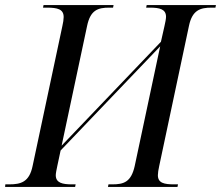

<svg xmlns="http://www.w3.org/2000/svg" viewBox="-44 -734 868 754"><path d="M-24 0H251L253 -10H238C201 -10 175 -16 175 -46C175 -53 178 -68 181 -82L194 -143L585 -552L485 -82C471 -19 442 -10 397 -10H382L380 0H653L655 -10H640C601 -10 576 -15 576 -46C576 -54 578 -68 581 -81L698 -632C711 -695 743 -704 787 -704H802L804 -714H532L530 -704H545C583 -704 608 -698 608 -668C608 -660 605 -645 602 -632L588 -570L198 -162L298 -632C311 -695 341 -704 385 -704H400L402 -714H127L125 -704H140C182 -704 206 -698 206 -667C206 -659 204 -644 201 -632L84 -82C71 -19 38 -10 -8 -10H-23Z"/></svg>

Font: Noto Serif Display SemiCondensed
Style: Italic
Weight: 400
Width: 4
Italic angle: -12°
Designer: Monotype Design Team
Foundry: Monotype Imaging Inc.
Version: Version 2.009